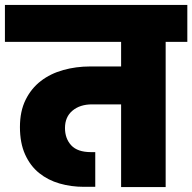

<svg xmlns="http://www.w3.org/2000/svg" viewBox="-34 -760 781 780"><path d="M-14 -740H727V-590H639V0H458V-336H340Q291 -336 260.5 -310.5Q230 -285 230 -240Q230 -197 255.5 -169.5Q281 -142 336 -142H353V-1H307Q255 -1 208 -14.5Q161 -28 125 -57Q89 -86 68 -132.5Q47 -179 47 -244Q47 -308 70 -354.5Q93 -401 132 -431Q171 -461 223 -475.5Q275 -490 332 -490H458V-590H-14Z"/></svg>

Font: SVN-Poppins ExtraBold
Style: Regular
Weight: 800
Designer: Ninad Kale (Devanagari), Jonny Pinhorn (Latin)
Foundry: Indian Type Foundry
Version: Version 3.002 2017; ttfautohint (v1.8.3)